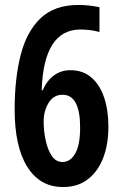

<svg xmlns="http://www.w3.org/2000/svg" viewBox="-20 -744 494 774"><path d="M39 -303Q39 -426 63 -521Q87 -616 143 -670Q199 -724 296 -724Q319 -724 340.5 -721.5Q362 -719 381 -715V-615Q345 -625 304 -625Q156 -625 148 -380H152Q169 -419 197.5 -440Q226 -461 264 -461Q314 -461 348 -432Q382 -403 399.5 -351.5Q417 -300 417 -233Q417 -162 396 -107.5Q375 -53 334.5 -21.5Q294 10 234 10Q141 10 90 -71.5Q39 -153 39 -303ZM232 -91Q264 -91 283.5 -125.5Q303 -160 303 -230Q303 -362 232 -362Q196 -362 176 -329.5Q156 -297 156 -254Q156 -216 164 -178.5Q172 -141 188.5 -116Q205 -91 232 -91Z"/></svg>

Font: Noto Sans Khmer UI ExtraCondensed SemiBold
Style: Regular
Weight: 600
Width: 2
Designer: Danh Hong and the Monotype Design Team
Foundry: Monotype Imaging Inc.
Version: Version 2.002; ttfautohint (v1.8.4.7-5d5b)